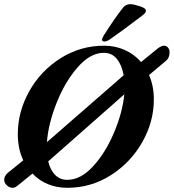

<svg xmlns="http://www.w3.org/2000/svg" viewBox="-27 -882 829 916"><path d="M782 -633Q782 -606 765 -592L684 -524Q707 -472 707 -408Q707 -301 651.5 -203.5Q596 -106 501.5 -46Q407 14 294 14Q244 14 201.5 -3.5Q159 -21 128 -54L59 2Q45 14 34 14Q18 14 5.5 2Q-7 -10 -7 -23Q-7 -43 11 -58L84 -117Q58 -172 58 -242Q58 -350 113 -447.5Q168 -545 262.5 -604.5Q357 -664 470 -664Q523 -664 568.5 -643.5Q614 -623 646 -586L727 -652Q744 -664 755 -664Q767 -664 774.5 -655Q782 -646 782 -633ZM197 -204 563 -523Q554 -572 530.5 -601Q507 -630 468 -630Q404 -630 343.5 -561Q283 -492 243 -391Q203 -290 197 -204ZM566 -432 203 -112Q213 -71 236 -47.5Q259 -24 294 -24Q358 -24 417.5 -89Q477 -154 517.5 -250.5Q558 -347 566 -432ZM460 -692V-694Q460 -699 468 -713Q522 -798 562 -848Q575 -862 595 -862Q610 -862 639.5 -852.5Q669 -843 669 -832Q669 -825 665 -820Q661 -815 652 -808Q547 -728 497 -694Q482 -684 472 -684Q460 -684 460 -692Z"/></svg>

Font: EB Garamond
Style: Bold Italic
Weight: 700
Italic angle: -17.2°
Designer: Georg Duffner and Octavio Pardo
Foundry: Georg Duffner
Version: Version 1.000